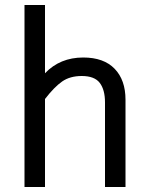

<svg xmlns="http://www.w3.org/2000/svg" viewBox="-20 -747 590 768"><path d="M160 -727V-454Q220 -517 313 -517Q395 -517 438.5 -472Q482 -427 482 -348V1H400V-337Q400 -388 379 -415.5Q358 -443 307 -443Q260 -443 228.5 -421Q197 -399 160 -351V1H78V-727Z"/></svg>

Font: Bellota Text
Style: Bold
Weight: 700
Designer: Kemie Guaida
Foundry: Kemie Guaida
Version: Version 4.001